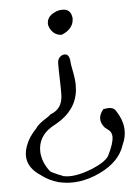

<svg xmlns="http://www.w3.org/2000/svg" viewBox="-54 -786 608 849"><g transform="rotate(-5 250.0 -361.5)"><path d="M254 -639Q251 -638 243 -634Q212 -634 194 -663Q186 -677 186 -688Q186 -719 219 -735Q236 -744 255 -744Q288 -744 295 -714Q297 -706 297 -703Q297 -661 254 -639ZM359 -11Q262 36 172 14Q129 2 96 -24Q16 -76 47 -159Q60 -196 94 -231Q104 -249 145 -274Q157 -282 163 -288Q217 -307 218 -371Q218 -382 218 -399Q218 -416 217 -440Q216 -465 216 -482.5Q216 -500 216 -510Q216 -527 226.5 -537Q237 -547 250 -546Q263 -545 268 -529Q271 -520 271 -510Q271 -507 272 -500.5Q273 -494 275 -483Q280 -459 282.5 -440.5Q285 -422 285 -408Q286 -315 208 -259Q189 -246 163 -232Q101 -194 103 -125Q106 -79 138 -38Q142 -34 151.5 -29.5Q161 -25 177 -18Q182 -17 186 -15Q190 -13 194 -11Q244 1 326 -32Q383 -56 400 -82Q427 -136 427 -165Q427 -187 410 -198Q401 -206 398 -207Q361 -248 398 -291Q400 -291 402.5 -291Q405 -291 409 -292Q442 -297 453 -277Q504 -201 468 -124Q445 -53 359 -11Z"/></g></svg>

Font: New Tegomin
Style: Regular
Weight: 400
Designer: Kyosuke Nagai
Version: Version 1.000